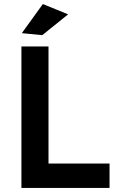

<svg xmlns="http://www.w3.org/2000/svg" viewBox="-20 -930 581 950"><path d="M86 -700H220V-121H522V0H86ZM192 -910 317 -859 189 -756 88 -766Z"/></svg>

Font: Montserrat arm2 Medium
Style: Regular
Weight: 500
Designer: Julieta Ulanovsky
Foundry: Julieta Ulanovsky
Version: Version 6.000